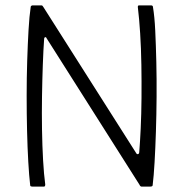

<svg xmlns="http://www.w3.org/2000/svg" viewBox="-20 -693 680 713"><path d="M486 -124Q488 -120 492 -120.5Q496 -121 497 -127Q500 -163 502.5 -216Q505 -269 505.5 -329.5Q506 -390 505 -452Q504 -514 500.5 -569Q497 -624 492 -665Q491 -673 496 -673H541Q544 -673 546 -671.5Q548 -670 548 -667Q554 -632 556.5 -579Q559 -526 560.5 -463Q562 -400 561.5 -333Q561 -266 559 -204Q557 -142 554 -90Q551 -38 547 -6Q547 -2 544 -1Q541 0 538 0H506Q501 0 498 -7L153 -551Q152 -555 148.5 -555Q145 -555 144 -550Q141 -508 139 -452.5Q137 -397 136 -335Q135 -273 136 -212Q137 -151 140 -98Q143 -45 148 -8Q148 0 143 0H100Q97 0 94.5 -1Q92 -2 92 -6Q88 -40 85 -92.5Q82 -145 80.5 -207.5Q79 -270 79 -337Q79 -404 81 -467Q83 -530 86 -582Q89 -634 94 -667Q94 -670 96.5 -671.5Q99 -673 101 -673H134Q138 -673 141 -667Z"/></svg>

Font: Glory Thin Light
Style: Regular
Weight: 300
Version: Version 1.011